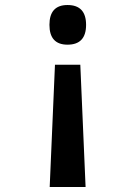

<svg xmlns="http://www.w3.org/2000/svg" viewBox="-20 -560 540 765"><path d="M177 -461Q177 -382 249 -382Q323 -382 323 -461Q323 -540 249 -540Q177 -540 177 -461ZM199 -302 178 185H321L300 -302Z"/></svg>

Font: Noto Sans Mono UI Condensed
Style: Bold
Weight: 700
Width: 3
Designer: Monotype Design team
Foundry: Monotype Imaging Inc.
Version: 1.000